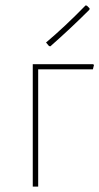

<svg xmlns="http://www.w3.org/2000/svg" viewBox="-20 -689 367 709"><path d="M296 -669 301 -668 311 -658 310 -653Q241 -584 166 -518L161 -519L150 -532Q219 -590 296 -669ZM101 0V-452H324L327 -449L323 -433H121V0Z"/></svg>

Font: Alegreya Sans Thin
Style: Regular
Weight: 100
Designer: Juan Pablo del Peral
Foundry: Huerta Tipografica
Version: Version 2.007